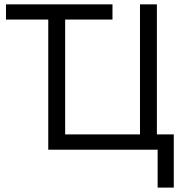

<svg xmlns="http://www.w3.org/2000/svg" viewBox="-20 -683 834 876"><path d="M695.8 -69.8H772.9V172.9H699.2V0H200.2V-593.8H7.3V-663.1H493.2V-593.8H277.3V-69.8H618.7V-663.1H695.8Z"/></svg>

Font: Bpm'online Open Sans
Style: Regular
Weight: 400
Foundry: Ascender Corporation
Version: Version 1.10